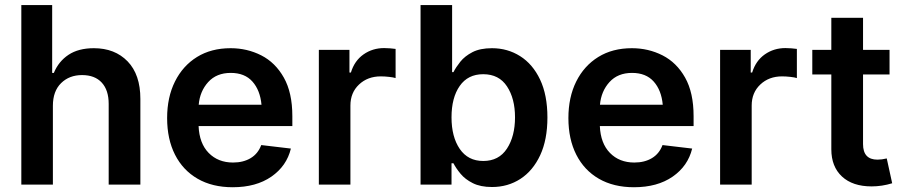

<svg xmlns="http://www.w3.org/2000/svg" viewBox="-20 -748 3666 778"><path d="M194.3 -319.3V0H66.4V-727.5H191.4V-452.6H198.2Q217.3 -499 257.6 -525.9Q297.9 -552.7 360.4 -552.7Q445.3 -552.7 497.1 -499.3Q548.8 -445.8 548.8 -347.2V0H420.4V-327.1Q420.4 -382.8 392.3 -413.3Q364.3 -443.8 312.5 -443.8Q260.7 -443.8 227.5 -411.1Q194.3 -378.4 194.3 -319.3Z M922.9 10.7Q840.3 10.7 780.8 -23.7Q721.2 -58.1 689.2 -121.1Q657.2 -184.1 657.2 -269.5Q657.2 -354 689 -417.7Q720.7 -481.4 778.3 -517.1Q835.9 -552.7 914.6 -552.7Q981.4 -552.7 1038.6 -523.7Q1095.7 -494.6 1130.1 -433.6Q1164.6 -372.6 1164.6 -277.3V-237.3H784.7Q787.6 -167 825.7 -128.2Q863.8 -89.4 924.3 -89.4Q965.8 -89.4 995.6 -107.2Q1025.4 -125 1038.6 -160.2L1158.7 -146Q1141.6 -75.2 1079.6 -32.2Q1017.6 10.7 922.9 10.7ZM785.2 -323.7H1039.6Q1034.2 -382.3 1002.9 -417.5Q971.7 -452.6 915 -452.6Q857.4 -452.6 823.7 -415.5Q790 -378.4 785.2 -323.7Z M1272 0V-545.9H1396V-454.1H1401.9Q1416.5 -502 1453.1 -527.6Q1489.7 -553.2 1536.6 -553.2Q1547.4 -553.2 1560.5 -552.2Q1573.7 -551.3 1583 -549.8V-431.6Q1574.2 -434.6 1556.6 -436.5Q1539.1 -438.5 1522.9 -438.5Q1469.7 -438.5 1434.8 -405.5Q1399.9 -372.6 1399.9 -320.3V0Z M1973.6 9.8Q1926.8 9.8 1895.8 -5.9Q1864.7 -21.5 1846.2 -43.9Q1827.6 -66.4 1817.4 -86.4H1809.6V0H1684.1V-727.5H1812V-455.6H1817.4Q1827.1 -475.1 1845.2 -497.8Q1863.3 -520.5 1894.3 -536.6Q1925.3 -552.7 1973.6 -552.7Q2036.6 -552.7 2087.6 -520.5Q2138.7 -488.3 2168.5 -425.5Q2198.2 -362.8 2198.2 -272Q2198.2 -182.1 2168.9 -119.1Q2139.6 -56.2 2088.9 -23.2Q2038.1 9.8 1973.6 9.8ZM1938 -95.7Q2001.5 -95.7 2034.2 -145.8Q2066.9 -195.8 2066.9 -272.5Q2066.9 -348.6 2034.4 -397.9Q2002 -447.3 1938 -447.3Q1876 -447.3 1842.8 -399.7Q1809.6 -352.1 1809.6 -272.5Q1809.6 -193.4 1843 -144.5Q1876.5 -95.7 1938 -95.7Z M2548.8 10.7Q2466.3 10.7 2406.7 -23.7Q2347.2 -58.1 2315.2 -121.1Q2283.2 -184.1 2283.2 -269.5Q2283.2 -354 2314.9 -417.7Q2346.7 -481.4 2404.3 -517.1Q2461.9 -552.7 2540.5 -552.7Q2607.4 -552.7 2664.6 -523.7Q2721.7 -494.6 2756.1 -433.6Q2790.5 -372.6 2790.5 -277.3V-237.3H2410.6Q2413.6 -167 2451.7 -128.2Q2489.7 -89.4 2550.3 -89.4Q2591.8 -89.4 2621.6 -107.2Q2651.4 -125 2664.6 -160.2L2784.7 -146Q2767.6 -75.2 2705.6 -32.2Q2643.6 10.7 2548.8 10.7ZM2411.1 -323.7H2665.5Q2660.2 -382.3 2628.9 -417.5Q2597.7 -452.6 2541 -452.6Q2483.4 -452.6 2449.7 -415.5Q2416 -378.4 2411.1 -323.7Z M2897.9 0V-545.9H3022V-454.1H3027.8Q3042.5 -502 3079.1 -527.6Q3115.7 -553.2 3162.6 -553.2Q3173.3 -553.2 3186.5 -552.2Q3199.7 -551.3 3209 -549.8V-431.6Q3200.2 -434.6 3182.6 -436.5Q3165 -438.5 3148.9 -438.5Q3095.7 -438.5 3060.8 -405.5Q3025.9 -372.6 3025.9 -320.3V0Z M3584.5 -545.9V-446.3H3477.1V-164.1Q3477.1 -101.1 3535.6 -101.1Q3553.2 -101.1 3573.2 -106L3595.2 -5.4Q3553.7 7.3 3511.7 7.3Q3435.1 7.3 3391.8 -32.7Q3348.6 -72.8 3348.6 -143.1V-446.3H3271.5V-545.9H3348.6V-675.8H3477.1V-545.9Z"/></svg>

Font: Inter Semi Bold
Style: Regular
Weight: 600
Designer: Rasmus Andersson
Foundry: rsms
Version: Version 4.000;git-e0f93cc